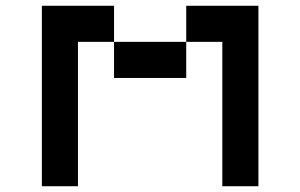

<svg xmlns="http://www.w3.org/2000/svg" viewBox="-20 -770 1040 665"><path d="M750 -625H250V-125H125V-750H375V-500H625V-750H875V-125H750Z"/></svg>

Font: Picon
Style: Regular
Weight: 400
Designer: yne
Foundry: yne
Version: Version 21.02.27; git-deadbeef-release